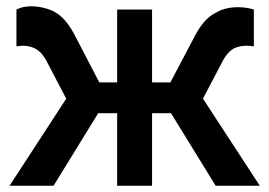

<svg xmlns="http://www.w3.org/2000/svg" viewBox="-20 -593 860 613"><path d="M191.5 -278 127 -401Q116.5 -419 106.8 -427.8Q97 -436.5 84.5 -441.5Q68 -447 53 -447Q44 -447 32.5 -445V-562.5Q52.5 -573 81 -573Q113 -573 148 -558.5Q173 -546 190.8 -524Q208.5 -502 226 -466.5L297 -330H354V-562.5H465.5V-330H524L596 -466.5Q612.5 -500 630.2 -521.2Q648 -542.5 672 -554Q700 -570 740.5 -570Q766.5 -570 790.5 -562.5V-445Q779 -447 767.5 -447Q751 -447 737.5 -442.5Q713 -436.5 692.5 -401L628 -278L809.5 0H668.5L526 -231.5H465.5V0H354V-231.5H293.5L151 0H10.5Z"/></svg>

Font: Russisch Sans
Style: Bold
Weight: 700
Designer: Michael Sharanda (font) & Cristiano Sobral (main changes)
Foundry: Michael Sharanda
Version: Version 2.00;September 8, 2020;FontCreator 13.0.0.2681 64-bi